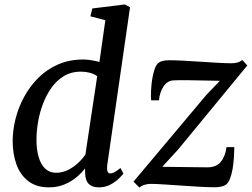

<svg xmlns="http://www.w3.org/2000/svg" viewBox="-20 -837 1138 868"><path d="M464.6 -89.1Q462.6 -71.1 466.1 -62.1Q469.6 -53.1 478.2 -53.1Q487.6 -53.1 498.3 -58.9Q508.9 -64.7 524.5 -77.5L537.9 -51.9Q533.2 -45.6 518.3 -30.7Q503.3 -15.7 480.1 -2.9Q456.8 10 426.5 10Q396.6 10 381.1 -5.7Q365.5 -21.3 364.8 -54.6L364.5 -75.8Q349.2 -55.4 325.4 -35.5Q301.7 -15.7 270.3 -2.8Q239 10 201.1 10Q144.3 10 108 -18.1Q71.7 -46.1 54.5 -93.4Q37.3 -140.8 37.3 -199.1Q37.3 -248.4 50.4 -300.3Q63.5 -352.3 89.5 -399.9Q115.5 -447.6 153.9 -485.7Q192.3 -523.7 243.1 -545.9Q293.8 -568 356.5 -568Q373.5 -568 392.9 -564.8Q412.4 -561.6 429.5 -557L456.2 -745.4L388.6 -763.3L397.3 -798.7L544.7 -817L567.9 -804.4ZM419.5 -492.7Q404.2 -503.9 384.4 -508.5Q364.5 -513.2 344.5 -513.2Q302.4 -513.2 269.8 -493.7Q237.2 -474.3 213.6 -441.6Q190.1 -408.8 174.7 -368.6Q159.3 -328.3 152.1 -285.8Q144.9 -243.4 144.9 -205.1Q144.9 -159.4 155.1 -125.7Q165.3 -92.1 185 -74Q204.8 -55.9 233 -55.9Q262.3 -55.9 288.1 -68.9Q313.9 -82 334.2 -101.2Q354.4 -120.4 366.2 -138.9ZM974.1 -471.7Q961.3 -472 938.6 -472.4Q915.9 -472.7 888.9 -473.3Q862 -473.9 836.3 -474.3Q810.6 -474.7 791.6 -474.6Q772.6 -474.4 766 -473.7Q736.4 -473 718.8 -445.4Q701.2 -417.7 698.7 -383.3H663.1Q661.8 -399.6 662.8 -424.9Q663.7 -450.1 667.7 -476.9Q671.8 -503.7 679.2 -525Q686.6 -546.3 698.5 -554.3Q704.3 -558.3 715.1 -561.4Q725.9 -564.6 744.2 -564.6Q771.5 -564.6 810 -562.6Q848.5 -560.6 889.7 -557.8Q930.8 -555 967.1 -553Q1003.5 -551 1025.8 -551Q1039.5 -551 1051.9 -554Q1064.3 -556.9 1075.1 -565.9L1098 -541.1L785.5 -161.4L713.6 -82.9Q734 -82.9 763.9 -82.4Q793.9 -81.9 825 -81.6Q856.2 -81.2 881.4 -80.9Q906.5 -80.5 917.5 -80.5Q957.6 -80.5 978.1 -105.2Q998.5 -129.9 1004.1 -171.7H1039.4Q1039 -151.4 1037.5 -125.3Q1035.9 -99.3 1031.6 -73.7Q1027.3 -48.1 1019.5 -28.4Q1011.7 -8.6 999.1 -0.4Q992.7 3.4 980.2 6.5Q967.8 9.6 949.4 9.6Q922 9.6 882 7.3Q842.1 5 799.3 2Q756.4 -1 719.3 -3.4Q682.2 -5.7 659.9 -5.7Q647.4 -5.7 634.2 -1.8Q621 2 610.3 11L583.6 -15.9L913.1 -408.2Z"/></svg>

Font: Merriweather 7pt Light
Style: Italic
Weight: 300
Italic angle: -7.8°
Designer: Eben Sorkin
Foundry: Eben Sorkin
Version: Version 2.200;gftools[0.9.31]